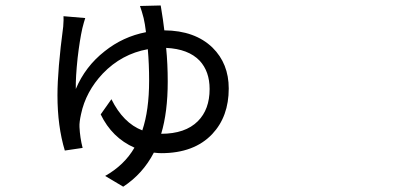

<svg xmlns="http://www.w3.org/2000/svg" viewBox="-20 -620 1540 716"><path d="M439.5 76.2 372.1 36.1Q443.4 -3.9 481.4 -69.3Q397.5 -106.4 355.5 -193.4L395.5 -250Q439.5 -161.1 510.7 -133.8Q536.1 -209 536.1 -319.3Q536.1 -380.9 531.2 -436.5Q433.6 -418.9 363.3 -345.7Q299.8 -278.3 282.2 -194.3Q275.4 -164.1 276.4 -146.5Q278.3 -106.4 288.1 -68.4L221.7 -58.6Q194.3 -149.4 194.3 -264.6Q194.3 -359.4 215.8 -521.5V-522.5Q217.8 -548.8 216.8 -559.6L297.9 -552.7Q293 -538.1 287.1 -514.6Q277.3 -470.7 269.5 -404.3Q261.7 -331.1 262.7 -288.1Q297.9 -372.1 370.1 -428.7Q438.5 -483.4 524.4 -500Q520.5 -532.2 515.6 -552.7Q508.8 -579.1 502 -597.7L579.1 -599.6Q579.1 -597.7 580.1 -594.7Q588.9 -542 592.8 -506.8Q707 -505.9 772.5 -442.4Q833 -382.8 833 -290Q833 -185.5 771.5 -120.1Q704.1 -48.8 581.1 -48.8Q571.3 -48.8 553.7 -50.8Q512.7 28.3 439.5 76.2ZM581.1 -121.1Q670.9 -121.1 717.8 -168Q761.7 -211.9 761.7 -288.1Q761.7 -353.5 724.6 -393.6Q682.6 -437.5 599.6 -441.4Q605.5 -381.8 605.5 -315.4Q605.5 -202.1 581.1 -121.1Z"/></svg>

Font: Bpmf GenYo Gothic R
Style: R
Weight: 400
Foundry: But Ko
Version: Version 1.320